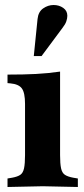

<svg xmlns="http://www.w3.org/2000/svg" viewBox="-20 -744 337 767"><path d="M10 3V-31L28 -34Q50 -38 61 -45.5Q72 -53 76 -71.5Q80 -90 80 -124V-329Q80 -373 67.5 -390.5Q55 -408 21 -411L10 -412V-446Q75 -446 123.5 -448.5Q172 -451 220 -458V-124Q220 -90 224 -71.5Q228 -53 239.5 -45.5Q251 -38 273 -34L291 -31V3L151 0ZM115 -520 130 -668Q133 -697 152.5 -710.5Q172 -724 194 -724Q216 -724 232.5 -712.5Q249 -701 249 -681Q249 -671 245 -659Q241 -647 230 -633L146 -520Z"/></svg>

Font: Baskervville
Style: Bold
Weight: 700
Version: Version 1.100